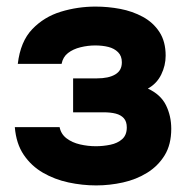

<svg xmlns="http://www.w3.org/2000/svg" viewBox="-20 -556 571 583"><path d="M272 7Q230 7 188 -2Q146 -11 110.5 -31.5Q75 -52 52 -86Q29 -120 25 -170H161Q165 -149 182 -136Q199 -123 223 -117.5Q247 -112 271 -112Q293 -112 315 -116.5Q337 -121 351 -133.5Q365 -146 365 -169Q365 -187 356 -197Q347 -207 331.5 -211Q316 -215 294 -215H202V-318H274Q292 -318 306 -321Q320 -324 330 -330Q340 -336 345 -345Q350 -354 350 -367Q350 -386 338.5 -397.5Q327 -409 309 -413.5Q291 -418 269 -418Q247 -418 224.5 -412.5Q202 -407 186.5 -395Q171 -383 167 -362H34Q42 -430 78 -467.5Q114 -505 165 -520.5Q216 -536 270 -536Q308 -536 345 -529Q382 -522 413.5 -505Q445 -488 464 -459Q483 -430 483 -387Q483 -357 469.5 -329.5Q456 -302 429 -287Q468 -269 484 -236.5Q500 -204 500 -165Q500 -117 480 -84.5Q460 -52 427 -31.5Q394 -11 353.5 -2Q313 7 272 7Z"/></svg>

Font: Onest
Style: Bold
Weight: 700
Designer: Dmitri Voloshin, Andrey Kudryavtsev
Foundry: Dmitri Voloshin, Andrey Kudryavtsev
Version: Version 1.000;gftools[0.9.33]